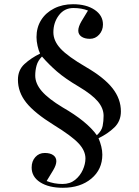

<svg xmlns="http://www.w3.org/2000/svg" viewBox="-20 -734 658 910"><path d="M278 156Q211 156 170.5 130Q130 104 130 60Q130 30 147.5 10.5Q165 -9 192 -9Q218 -9 232.5 1.5Q247 12 247 30Q247 48 232 73Q217 98 201 124Q236 138 276 138Q312 138 336 118.5Q360 99 372.5 71Q385 43 385 17Q385 -20 352 -55Q319 -90 236 -141Q144 -198 104.5 -247.5Q65 -297 65 -356Q65 -402 96 -430.5Q127 -459 170 -480Q163 -494 158 -516.5Q153 -539 153 -558Q153 -604 175 -639Q197 -674 236.5 -694Q276 -714 326 -714Q389 -714 428.5 -687.5Q468 -661 468 -618Q468 -590 450 -570Q432 -550 406 -550Q381 -550 366 -560.5Q351 -571 351 -589Q351 -607 366 -633Q381 -659 397 -684Q367 -696 328 -696Q285 -696 259 -661.5Q233 -627 233 -581Q233 -540 267.5 -503Q302 -466 388 -416Q474 -366 513.5 -315.5Q553 -265 553 -206Q553 -160 522 -130Q491 -100 447 -79Q455 -60 460 -40Q465 -20 465 -1Q465 69 413 112.5Q361 156 278 156ZM439 -93Q462 -114 466.5 -137Q471 -160 471 -185Q471 -221 443.5 -253.5Q416 -286 354 -323Q288 -362 249.5 -395.5Q211 -429 179 -466Q160 -447 153.5 -424Q147 -401 147 -376Q147 -338 178 -302Q209 -266 277 -225Q392 -159 439 -93Z"/></svg>

Font: Literata 72pt
Style: Regular
Weight: 400
Designer: Latin by Veronika Burian and Jose Scaglione. Greek by Irene Vlachou. Cyrillic by Vera Evstafieva.
Foundry: TypeTogether
Version: Version 3.002